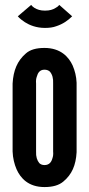

<svg xmlns="http://www.w3.org/2000/svg" viewBox="-20 -749 361 777"><path d="M272 -683C255 -666 235 -652 208 -643C195 -638 179 -636 162 -636C127 -636 100 -647 81 -659C70 -666 60 -674 52 -683L106 -729C113 -720 124 -713 138 -709C145 -707 153 -706 162 -706C181 -706 194 -710 205 -717C211 -720 216 -724 220 -729ZM290 -133C287 -80 271 -43 236 -14C218 1 193 8 160 8C95 8 63 -28 47 -64C38 -85 32 -109 31 -136V-411C34 -464 50 -503 85 -533C102 -548 127 -555 160 -555C225 -555 258 -519 274 -484C283 -463 289 -440 290 -414ZM195 -411C196 -432 192 -447 182 -459C177 -464 169 -467 160 -467C141 -467 133 -454 129 -439C126 -431 125 -422 126 -411V-136C125 -115 130 -100 139 -89C144 -84 151 -81 160 -81C179 -81 188 -93 192 -108C195 -116 196 -125 195 -136Z"/></svg>

Font: League Gothic
Style: Regular
Weight: 400
Designer: The League of Moveable Type
Version: Version 1.560;PS 001.560;hotconv 1.0.56;makeotf.lib2.0.21325